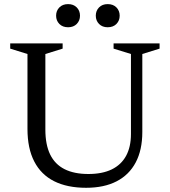

<svg xmlns="http://www.w3.org/2000/svg" viewBox="-20 -882 808 912"><path d="M602 -245.5V-625.5L519.5 -651V-676H738V-651L656 -625.5V-255Q656 -170 624.8 -110.8Q593.5 -51.5 534 -20.8Q474.5 10 389 10Q299.5 10 237.2 -21.2Q175 -52.5 142.8 -114.8Q110.5 -177 110.5 -269.5V-625.5L28.5 -651V-676H277.5V-651L195.5 -625.5V-266Q195.5 -195 218.2 -148.2Q241 -101.5 286.5 -78.5Q332 -55.5 400 -55.5Q465.5 -55.5 510.5 -77.2Q555.5 -99 578.8 -141.5Q602 -184 602 -245.5ZM303.5 -752.5Q277.5 -752.5 262 -768.2Q246.5 -784 246.5 -807.5Q246.5 -831 262 -846.8Q277.5 -862.5 303.5 -862.5Q329 -862.5 344.5 -846.8Q360 -831 360 -807.5Q360 -784 344.5 -768.2Q329 -752.5 303.5 -752.5ZM491.5 -752.5Q466 -752.5 450.5 -768.2Q435 -784 435 -807.5Q435 -831 450.5 -846.8Q466 -862.5 491.5 -862.5Q517.5 -862.5 533 -846.8Q548.5 -831 548.5 -807.5Q548.5 -784 533 -768.2Q517.5 -752.5 491.5 -752.5Z"/></svg>

Font: Newsreader 16pt 16pt
Style: Regular
Weight: 400
Version: Version 1.003